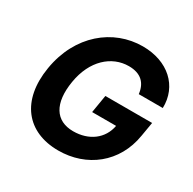

<svg xmlns="http://www.w3.org/2000/svg" viewBox="-163 -905 1087 1082"><g transform="rotate(30 380.5 -363.5)"><path d="M581.7 -492.2H737.9C742.2 -636 632.1 -737.2 467.7 -737.2C275.6 -737.2 104 -598.7 65.3 -362.9C27.3 -132.8 142.4 9.9 346.9 9.9C530.5 9.9 681.5 -105.8 712.4 -297.6L728 -389.2H423.7L404.5 -273.4H560.4C543.7 -183.2 468 -126.1 365.4 -126.1C250.4 -126.1 196.7 -212.4 221.9 -364.3C246.8 -515.6 343.8 -601.2 455.3 -601.2C534.1 -601.2 573.9 -560.4 581.7 -492.2Z"/></g></svg>

Font: Magic Ui Pro
Style: Bold Italic
Weight: 700
Italic angle: -9.39999°
Designer: Stefan Endress, Andreas Faust
Version: Version 1.000;FEAKit 1.0